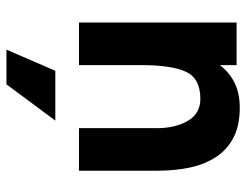

<svg xmlns="http://www.w3.org/2000/svg" viewBox="-106 -444 780 609"><g transform="rotate(90 284.5 -140.0)"><path d="M52 0V-500H187V-447Q210 -477 243 -493.5Q276 -510 322 -510Q381 -510 420 -488.5Q459 -467 481.5 -430Q504 -393 513 -346.5Q522 -300 522 -250V0H387V-248Q387 -305 364 -345Q341 -385 294 -385Q229 -385 208 -339Q187 -293 187 -197V0ZM205 75H363L248 230H138Z"/></g></svg>

Font: Haskoy ExtraBold
Style: Regular
Weight: 800
Designer: Ertekin Erdin
Foundry: Ertekin Erdin
Version: Version 2.000; ttfautohint (v1.8.4.7-5d5b)